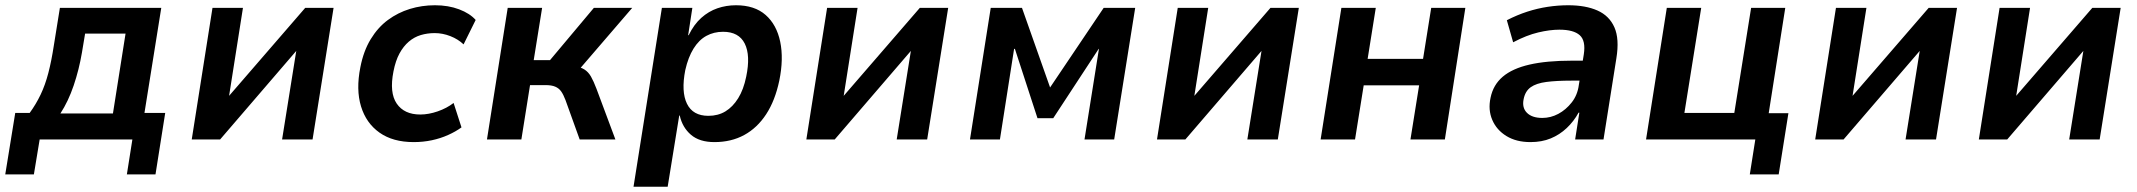

<svg xmlns="http://www.w3.org/2000/svg" viewBox="-38 -531 8135 731"><path d="M-18 133 20 -101H75Q99 -134 116.5 -170.5Q134 -207 146 -253Q158 -299 167 -358L190 -501H576L512 -101H591L554 133H445L466 0H113L91 133ZM192 -99H392L440 -403H286L274 -331Q263 -266 242.5 -205.5Q222 -145 192 -99Z M692 0 771 -501H887L832 -152H822L1124 -501H1232L1152 0H1036L1092 -350H1101L800 0Z M1537 10Q1458 10 1407 -26Q1356 -62 1336.5 -126Q1317 -190 1334 -275Q1346 -337 1373.5 -382Q1401 -427 1439 -455Q1477 -483 1522.5 -497Q1568 -511 1618 -511Q1669 -511 1710 -495.5Q1751 -480 1773 -455L1727 -362Q1706 -382 1676.5 -393.5Q1647 -405 1617 -405Q1589 -405 1564 -397.5Q1539 -390 1518.5 -372.5Q1498 -355 1483 -327.5Q1468 -300 1460 -259Q1444 -178 1472.5 -136.5Q1501 -95 1562 -95Q1594 -95 1628.5 -107Q1663 -119 1689 -139L1719 -46Q1697 -30 1668 -17Q1639 -4 1606 3Q1573 10 1537 10Z M1816 0 1895 -501H2026L1994 -302H2056L2223 -501H2369L2153 -250L2144 -281Q2172 -276 2187 -266.5Q2202 -257 2212 -239.5Q2222 -222 2233 -193L2305 0H2169L2115 -150Q2107 -171 2098.5 -183Q2090 -195 2076 -201Q2062 -207 2039 -207H1980L1947 0Z M2374 180 2482 -501H2598L2582 -397H2584Q2604 -438 2632 -463Q2660 -488 2693.5 -499.5Q2727 -511 2764 -511Q2835 -511 2877 -474Q2919 -437 2932.5 -372Q2946 -307 2929 -224Q2913 -148 2879 -96Q2845 -44 2795.5 -17Q2746 10 2682 10Q2625 10 2592.5 -18Q2560 -46 2550 -91H2548L2504 180ZM2659 -90Q2696 -90 2724 -107Q2752 -124 2772.5 -157Q2793 -190 2803 -239Q2820 -320 2797.5 -365Q2775 -410 2715 -410Q2680 -410 2651.5 -394.5Q2623 -379 2602.5 -346Q2582 -313 2571 -264Q2555 -182 2577.5 -136Q2600 -90 2659 -90Z M3032 0 3111 -501H3227L3172 -152H3162L3464 -501H3572L3492 0H3376L3432 -350H3441L3140 0Z M3655 0 3734 -501H3853L3960 -198L4164 -501H4284L4204 0H4091L4146 -345H4145L3972 -81H3912L3826 -345H3823L3769 0Z M4367 0 4446 -501H4562L4507 -152H4497L4799 -501H4907L4827 0H4711L4767 -350H4776L4475 0Z M4990 0 5069 -501H5200L5169 -307H5380L5411 -501H5541L5463 0H5332L5365 -206H5154L5121 0Z M5789 10Q5735 10 5697.5 -13Q5660 -36 5643.5 -74.5Q5627 -113 5637 -159Q5647 -208 5683.5 -239Q5720 -270 5785 -285Q5850 -300 5946 -300H6006L5996 -224H5944Q5888 -224 5849.5 -219Q5811 -214 5790 -199Q5769 -184 5763 -154Q5756 -121 5775.5 -101.5Q5795 -82 5834 -82Q5866 -82 5895 -97.5Q5924 -113 5946 -141Q5968 -169 5973 -207L5992 -324Q6000 -376 5976.5 -397Q5953 -418 5899 -418Q5863 -418 5818.5 -407.5Q5774 -397 5723 -370L5699 -454Q5738 -474 5776.5 -486.5Q5815 -499 5854.5 -505Q5894 -511 5933 -511Q5999 -511 6044 -491Q6089 -471 6108.5 -427Q6128 -383 6116 -309L6067 0H5959L5975 -102H5972Q5954 -69 5927 -43.5Q5900 -18 5866 -4Q5832 10 5789 10Z M6624 133 6645 0H6229L6308 -501H6439L6375 -101H6565L6629 -501H6759L6696 -100H6771L6734 133Z M6873 0 6952 -501H7068L7013 -152H7003L7305 -501H7413L7333 0H7217L7273 -350H7282L6981 0Z M7496 0 7575 -501H7691L7636 -152H7626L7928 -501H8036L7956 0H7840L7896 -350H7905L7604 0Z"/></svg>

Font: Nunito Sans 7pt SemiCondensed
Style: Bold Italic
Weight: 700
Width: 4
Italic angle: -9°
Designer: Vernon Adams
Foundry: Vernon Adams
Version: Version 3.101;gftools[0.9.27]